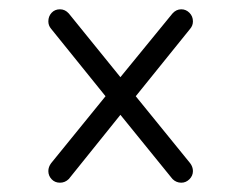

<svg xmlns="http://www.w3.org/2000/svg" viewBox="-20 -463 521 413"><path d="M389 -112Q395 -104 395 -95Q395 -85 387.5 -77.5Q380 -70 370 -70Q359 -70 351 -78L239 -216L128 -78Q120 -70 109 -70Q98 -70 91 -77.5Q84 -85 84 -95Q84 -104 90 -112L207 -256L90 -401Q84 -408 84 -417Q84 -428 91 -435.5Q98 -443 109 -443Q120 -443 128 -434L239 -297L351 -434Q359 -443 370 -443Q380 -443 387.5 -435.5Q395 -428 395 -417Q395 -408 389 -401L272 -256Z"/></svg>

Font: Libertine Sup
Style: Regular
Weight: 400
Designer: Bastien Sozeau
Foundry: NBR — Bastien Sozeau
Version: Version 2.003; ttfautohint (v1.8.4.7-5d5b);gftools[0.9.33]